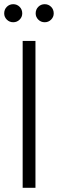

<svg xmlns="http://www.w3.org/2000/svg" viewBox="-20 -895 277 915"><path d="M43 -789Q25 -789 12.5 -801.5Q0 -814 0 -831Q0 -850 12.5 -862.5Q25 -875 43 -875Q61 -875 73.5 -862.5Q86 -850 86 -831Q86 -814 73.5 -801.5Q61 -789 43 -789ZM193 -789Q175 -789 162.5 -801.5Q150 -814 150 -831Q150 -850 162.5 -862.5Q175 -875 193 -875Q211 -875 223.5 -862.5Q236 -850 236 -831Q236 -814 223.5 -801.5Q211 -789 193 -789ZM88 -700H149V0H88Z"/></svg>

Font: Albert Sans Light
Style: Regular
Weight: 300
Designer: Andreas Rasmussen
Foundry: a.Foundry
Version: Version 1.025